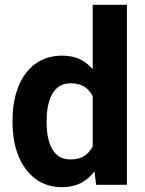

<svg xmlns="http://www.w3.org/2000/svg" viewBox="-20 -770 604 800"><path d="M238.6 9.8Q173.3 9.8 127.2 -25.1Q81.1 -60.1 56.7 -120.6Q32.3 -181.2 32.3 -258V-268.3Q32.3 -348.5 56.7 -409.3Q81.1 -470.1 127.3 -504.1Q173.6 -538.1 239.6 -538.1Q302.1 -538.1 344.1 -503.2Q386 -468.3 410.2 -408Q434.3 -347.8 443.4 -271V-251.5Q434.3 -178.3 410.1 -119.2Q385.9 -60.1 343.9 -25.1Q301.9 9.8 238.6 9.8ZM274.8 -105.7Q310.6 -105.7 333.8 -121.8Q357 -137.9 369.3 -166.5Q381.6 -195.1 384.1 -232.3V-289.7Q382.6 -320.7 375.3 -345.4Q368 -370.1 354.9 -387.3Q341.8 -404.4 322.1 -413.6Q302.3 -422.9 275.8 -422.9Q239.1 -422.9 216.7 -402.3Q194.3 -381.8 184.3 -346.9Q174.3 -311.9 174.3 -268.3V-258Q174.3 -215.5 184 -181Q193.8 -146.5 215.7 -126.1Q237.7 -105.7 274.8 -105.7ZM380.5 0 366.2 -116.3V-750H508.8V0Z"/></svg>

Font: Heebo
Style: Regular
Weight: 400
Designer: Oded Ezer
Foundry: Ezer Type House
Version: Version 3.100